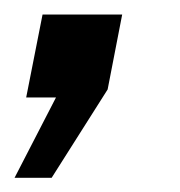

<svg xmlns="http://www.w3.org/2000/svg" viewBox="-52 -134 247 264"><path d="M19 110.5H-32L25 0H-16L6.5 -114H116L96 -11Z"/></svg>

Font: Cabin Condensed Medium
Style: Italic
Weight: 500
Width: 3
Italic angle: -10°
Designer: Pablo Impallari
Foundry: Pablo Impallari. http://www.impallari.com Igino Marini. http://www.ikern.com
Version: Version 3.001; ttfautohint (v1.8.3)